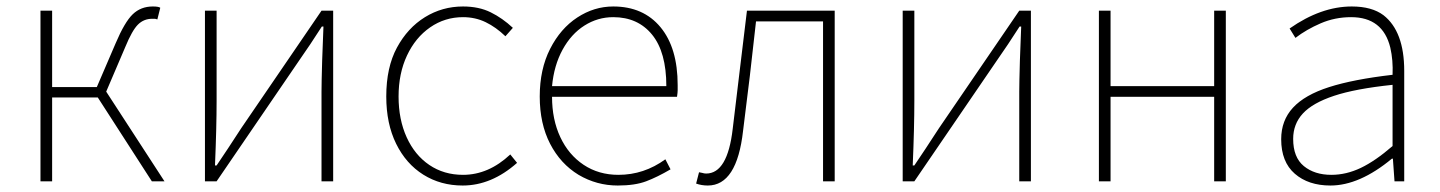

<svg xmlns="http://www.w3.org/2000/svg" viewBox="-20 -560 4447 593"><path d="M105 -527H141V-291H279L337 -426Q365 -492 390 -516Q415 -540 452 -540Q470 -540 475 -536L466 -500Q460 -502 459 -502H450Q424 -502 406 -484Q388 -466 367 -415L308 -277L488 0H449L282 -259H141V0H105Z M613 -527H649V-249Q649 -167 644 -49H649Q681 -96 725 -164L973 -527H1009V0H973V-277Q973 -303 975 -373L979 -478H974Q941 -426 897 -363L649 0H613Z M1173 -262Q1173 -352 1206 -413Q1239 -474 1292.5 -507Q1346 -540 1410 -540Q1459 -540 1495.5 -522Q1532 -504 1564 -474L1541 -448Q1512 -476 1480 -491.5Q1448 -507 1410 -507Q1354 -507 1308.5 -475.5Q1263 -444 1237 -388.5Q1211 -333 1211 -262Q1211 -191 1236 -136Q1261 -81 1306 -50.5Q1351 -20 1410 -20Q1489 -20 1556 -83L1577 -57Q1498 13 1409 13Q1341 13 1287.5 -20.5Q1234 -54 1203.5 -116Q1173 -178 1173 -262Z M1767 -20Q1711 -54 1679 -116Q1647 -178 1647 -262Q1647 -346 1679 -409Q1711 -472 1763 -506Q1815 -540 1874 -540Q1967 -540 2020 -476Q2073 -412 2073 -297V-281Q2073 -275 2071 -261H1685Q1685 -191 1710.5 -136.5Q1736 -82 1782.5 -51Q1829 -20 1890 -20Q1969 -20 2035 -68L2051 -37Q2010 -13 1975.5 0Q1941 13 1888 13Q1823 13 1767 -20ZM1874 -507Q1826 -507 1785 -481Q1744 -455 1717.5 -406.5Q1691 -358 1685 -294H2038Q2038 -399 1994 -453Q1950 -507 1874 -507Z M2130 7 2139 -28 2149 -26Q2155 -24 2161 -24Q2227 -24 2243 -162L2265 -345L2287 -527H2558V0H2522V-494H2315Q2309 -445 2296 -326L2275 -156Q2256 13 2166 13Q2147 13 2130 7Z M2768 -527H2804V-249Q2804 -167 2799 -49H2804Q2836 -96 2880 -164L3128 -527H3164V0H3128V-277Q3128 -303 3130 -373L3134 -478H3129Q3096 -426 3052 -363L2804 0H2768Z M3374 -527H3410V-294H3730V-527H3766V0H3730V-261H3410V0H3374Z M3937 -130Q3937 -188 3973.5 -227.5Q4010 -267 4085 -291Q4160 -315 4281 -329Q4283 -374 4274 -413Q4251 -507 4153 -507Q4103 -507 4059 -488Q4015 -469 3981 -443L3963 -472Q4060 -540 4155 -540Q4217 -540 4253 -513Q4317 -463 4317 -341V0H4287L4282 -70H4279Q4179 13 4089 13Q4021 13 3979 -23.5Q3937 -60 3937 -130ZM4281 -109V-298Q4166 -286 4100 -264Q4034 -242 4004 -209.5Q3974 -177 3974 -131Q3974 -74 4007 -47Q4040 -20 4092 -20Q4138 -20 4183 -41.5Q4228 -63 4281 -109Z"/></svg>

Font: Merged Yaku Han JP Thin
Style: Regular
Weight: 250
Designer: Ryoko NISHIZUKA 西塚涼子 (kana, bopomofo & ideographs); Paul D. Hunt (Latin, Greek & Cyrillic); Sandoll Communications 산돌커뮤니
Foundry: Adobe
Version: Version 2.004